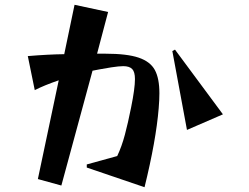

<svg xmlns="http://www.w3.org/2000/svg" viewBox="-20 -720 1040 801"><path d="M342 -21V-34L469 -69Q488 -109 501 -158Q514 -207 527 -272Q543 -351 543 -390Q543 -420 531.5 -432Q520 -444 494 -444Q477 -444 444 -439Q384 -429 366 -425L236 54L138 27L225 -385Q164 -364 125 -344L96 -486Q179 -493 248 -494L291 -700L431 -670L385 -496H420Q510 -496 558.5 -479.5Q607 -463 626 -428Q645 -393 645 -331Q645 -303 642 -268Q631 -134 583 61ZM710 -513 910 -243 760 -178 699 -507Z"/></svg>

Font: Tiejili SC
Style: Regular
Weight: 400
Designer: Buernia
Foundry: Ershou Xiaoxi Press
Version: Version 1.100